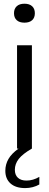

<svg xmlns="http://www.w3.org/2000/svg" viewBox="-20 -780 257 1008"><path d="M53.5 -710.5Q53.5 -734 67.8 -747.2Q82 -760.5 108.5 -760.5Q134.5 -760.5 148.8 -747.2Q163 -734 163 -710.5Q163 -687 148.8 -674Q134.5 -661 108.5 -661Q82 -661 67.8 -674Q53.5 -687 53.5 -710.5ZM186.5 148.5V188.5Q171 197.5 151.8 202.5Q132.5 207.5 112.5 207.5Q62.5 207.5 35.2 183.2Q8 159 8 116.5Q8 83 24.5 54.5Q41 26 77.5 0H69.5V-542.5H147.5V0Q99 28 78.5 54.2Q58 80.5 58 111.5Q58 138.5 74 153.2Q90 168 119 168Q153.5 168 186.5 148.5Z"/></svg>

Font: Encode Sans Semi Condensed
Style: Regular
Weight: 400
Width: 4
Designer: Multiple Designers
Foundry: Impallari Type
Version: Version 2.000